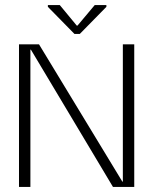

<svg xmlns="http://www.w3.org/2000/svg" viewBox="-20 -738 609 758"><path d="M465 -563H510V0H426L102 -542H100V0H55V-563H134L463 -21H465ZM274 -604 169 -711V-718H216L283 -637H286L354 -718H400V-711L295 -604Z"/></svg>

Font: Darker Grotesque Light
Style: Regular
Weight: 400
Version: Version 1.000;gftools[0.9.28]